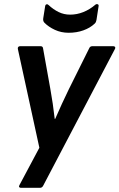

<svg xmlns="http://www.w3.org/2000/svg" viewBox="-20 -713 571 918"><path d="M79.7 185Q74 185 71.8 181.3Q69.6 177.7 73 172L168.2 -6.6L65.3 -479.1Q64.3 -485.1 67.3 -488.6Q70.3 -492.1 76 -492.1H174.3Q185 -492.1 186 -481L220.7 -287.7Q227 -253.4 232.2 -217.5Q237.3 -181.7 241.6 -144.6H243.9Q259.9 -181.7 276.2 -216.9Q292.5 -252 308.8 -285.7L406.3 -481.7Q408.3 -487 412.2 -489.6Q416 -492.1 421 -492.1H522Q527.7 -492.1 530.2 -488.2Q532.7 -484.4 529.7 -479.1L186.6 174.6Q181.6 185 171.2 185ZM308.2 -556.3Q272.7 -556.3 242.4 -570.3Q212 -584.4 192.1 -604.7Q188.7 -608.4 187.2 -613.2Q185.7 -618.1 186.7 -625.4L195.8 -683Q197.1 -691 202.5 -692.3Q207.8 -693.7 212.5 -688.7Q235.1 -667.7 260.5 -655.3Q285.8 -643 315.3 -643Q347.7 -643 378.5 -655.3Q409.4 -667.7 435.7 -690.3Q441 -694.7 446.9 -692.7Q452.7 -690.7 451.4 -683.6L441.3 -617.7Q440.3 -612.7 438.5 -608.2Q436.7 -603.7 432.3 -599.7Q410.6 -579.3 378.4 -567.8Q346.3 -556.3 308.2 -556.3Z"/></svg>

Font: Sofia Sans Hairline
Style: Italic
Weight: 1
Italic angle: -9°
Designer: Botio Nikoltchev, Ani Petrova
Foundry: lettersoup
Version: Version 4.102